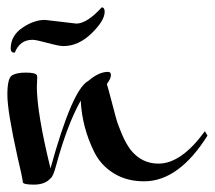

<svg xmlns="http://www.w3.org/2000/svg" viewBox="-30 -466 583 521"><path d="M71 -255 70 -231Q70 -160 107 -9Q166 -223 209 -246Q238 -271 263 -271Q271 -271 271 -262Q271 -253 260 -238Q264 -225 271.5 -196Q279 -167 284.5 -147Q290 -127 301 -101.5Q312 -76 324 -60Q354 -22 400 -22Q462 -22 526 -110L533 -98Q455 26 361 26Q314 26 279 4.5Q244 -17 226 -53Q193 -119 189 -193Q152 -127 122 -16Q114 14 107 18Q92 35 62 35Q32 35 32 28Q30 12 18 -38Q-10 -164 -10 -208.5Q-10 -253 2 -261Q14 -269 40 -269Q66 -269 70 -262Q71 -260 71 -255ZM92 -412 177 -402Q206 -402 246 -446Q254 -446 254 -434Q254 -410 218.5 -375.5Q183 -341 142 -341Q130 -341 99 -349.5Q68 -358 58 -358Q24 -358 10 -323Q-1 -323 -1 -334Q-1 -369 30.5 -390.5Q62 -412 92 -412Z"/></svg>

Font: Mr Bedfort
Style: Regular
Weight: 400
Designer: Alejandro Paul
Foundry: Alejandro Paul
Version: Version 1.000